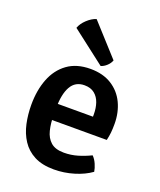

<svg xmlns="http://www.w3.org/2000/svg" viewBox="-141 -835 781 936"><g transform="rotate(20 250.0 -367.0)"><path d="M114.5 -210V-293.5H343V-306.5Q343 -338 334 -364.5Q325 -391 305 -407.2Q285 -423.5 252.5 -423.5Q205 -423.5 182.5 -383.8Q160 -344 160 -272V-236.5Q160 -192.5 168.8 -157Q177.5 -121.5 201 -100.8Q224.5 -80 269 -80Q306 -80 340.2 -90.2Q374.5 -100.5 406 -116Q420 -102 429 -81.2Q438 -60.5 440.5 -43Q404.5 -17 354 -1.8Q303.5 13.5 251 13.5Q190 13.5 149.2 -7.8Q108.5 -29 84.5 -65.8Q60.5 -102.5 50.5 -149Q40.5 -195.5 40.5 -246Q40.5 -321 63.5 -380.2Q86.5 -439.5 133.8 -474Q181 -508.5 253 -508.5Q318 -508.5 363 -480.2Q408 -452 431 -403.8Q454 -355.5 454 -296Q454 -269 452 -250.5Q450 -232 445 -210ZM197 -747Q173 -739.5 150.2 -718.2Q127.5 -697 119 -673L293.5 -538.5Q309 -543 323.2 -556Q337.5 -569 343.5 -585.5Z"/></g></svg>

Font: Signika Medium
Style: Regular
Weight: 500
Designer: Anna Giedry
Foundry: Anna Giedry
Version: Version 2.000